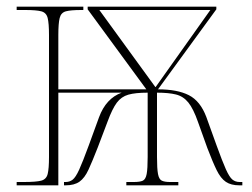

<svg xmlns="http://www.w3.org/2000/svg" viewBox="-20 -556 756 576"><path d="M30 0V-10H52Q88 -10 103.5 -14Q119 -18 123 -34Q127 -50 127 -85V-451Q127 -486 123 -502Q119 -518 104 -522Q89 -526 56 -526H30V-536H230V-526H224Q192 -526 177.5 -522Q163 -518 159 -502Q155 -486 155 -451V-288H419L243 -528V-536H629V-528L454 -288Q512 -288 546.5 -270.5Q581 -253 599 -205L630 -119Q647 -72 657.5 -48.5Q668 -25 677 -17.5Q686 -10 699 -10H707V0H698Q673 0 657.5 -10.5Q642 -21 630 -45.5Q618 -70 602 -112L574 -190Q560 -230 545 -248.5Q530 -267 508 -272.5Q486 -278 451 -278V-85Q451 -50 454 -34Q457 -18 465.5 -14Q474 -10 490 -10H515V0H359V-10H382Q400 -10 408.5 -14Q417 -18 420 -34Q423 -50 423 -85V-278Q386 -278 365 -272Q344 -266 330.5 -248Q317 -230 303 -192L273 -113Q257 -72 245.5 -47Q234 -22 218.5 -11Q203 0 177 0H172V-10H177Q189 -10 198 -17Q207 -24 217.5 -47Q228 -70 246 -119L277 -204Q298 -261 345 -278H155V0ZM446 -295H447L611 -526H278Z"/></svg>

Font: Noto Serif Display SemiCondensed Thin
Style: Regular
Weight: 100
Width: 4
Designer: Monotype Design Team
Foundry: Monotype Imaging Inc.
Version: Version 2.009